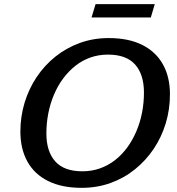

<svg xmlns="http://www.w3.org/2000/svg" viewBox="-20 -892 853 923"><path d="M203 -250.5Q203 -164 245.5 -116.2Q288 -68.5 376 -68.5Q421 -68.5 460.5 -82.5Q500 -96.5 533 -122.2Q566 -148 591.8 -183.2Q617.5 -218.5 635.5 -260.8Q653.5 -303 662.8 -350.2Q672 -397.5 672 -447Q672 -534 629.5 -581.8Q587 -629.5 499 -629.5Q454 -629.5 414.5 -615.5Q375 -601.5 342.2 -575.5Q309.5 -549.5 283.5 -514.5Q257.5 -479.5 239.5 -437Q221.5 -394.5 212.2 -347.2Q203 -300 203 -250.5ZM797 -438.5Q797 -366 776.8 -299.2Q756.5 -232.5 718.8 -176.2Q681 -120 628.5 -77.8Q576 -35.5 511.2 -12.2Q446.5 11 372.5 11Q277 11 211.2 -21.8Q145.5 -54.5 111.8 -115.2Q78 -176 78 -259.5Q78 -331.5 98.2 -398.2Q118.5 -465 156.2 -521.5Q194 -578 246.5 -620Q299 -662 363.8 -685.5Q428.5 -709 502.5 -709Q598.5 -709 664 -676Q729.5 -643 763.2 -582.5Q797 -522 797 -438.5ZM420 -808 439.5 -872H724L705 -808Z"/></svg>

Font: Newsreader 9pt Medium
Style: Italic
Weight: 500
Italic angle: -17°
Designer: Hugues Gentile
Foundry: Production Type
Version: Version 1.003